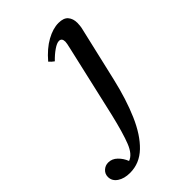

<svg xmlns="http://www.w3.org/2000/svg" viewBox="-395 -561 898 898"><g transform="rotate(-45 54.5 -111.5)"><path d="M172 -478Q206 -478 220.5 -460.5Q235 -443 235 -416Q235 -410 234 -398.5Q233 -387 230 -376L168 -109Q143 -1 107.5 81Q72 163 24 209Q-24 255 -87 255Q-125 255 -149.5 238.5Q-174 222 -174 195Q-174 175 -159.5 161.5Q-145 148 -125 148Q-100 148 -80.5 167Q-61 186 -51 212Q-19 201 1 150.5Q21 100 44 3L126 -355Q133 -384 133 -393Q133 -417 114 -417Q100 -417 77.5 -401.5Q55 -386 33 -363Q26 -368 20.5 -373Q15 -378 10 -384Q50 -431 92.5 -454.5Q135 -478 172 -478Z"/></g></svg>

Font: Tiro Bangla
Style: Italic
Weight: 400
Italic angle: -11°
Designer: Bangla: John Hudson & Fiona Ross, assisted by Neelakash Kshetrimayum. Latin: John Hudson with Paul Hanslow, assisted by 
Foundry: Tiro Typeworks Ltd.
Version: Version 1.60